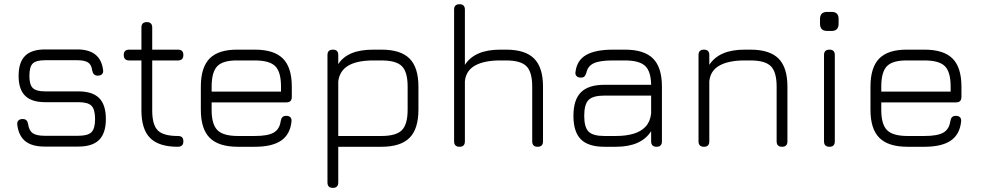

<svg xmlns="http://www.w3.org/2000/svg" viewBox="-20 -714 4777 934"><path d="M197 -1Q135.5 -1 103 -27.2Q70.5 -53.5 64 -107.5Q62.5 -120.5 69.5 -127.8Q76.5 -135 90 -135Q102.5 -135 108.8 -128.5Q115 -122 117 -109Q121.5 -78 139.8 -65.8Q158 -53.5 197 -53.5H361Q407.5 -53.5 425 -71Q442.5 -88.5 442.5 -135Q442.5 -182 425 -199.5Q407.5 -217 361 -217H199Q134 -217 102.2 -248.2Q70.5 -279.5 70.5 -344.5Q70.5 -411 102 -442.2Q133.5 -473.5 199 -473.5H356Q469 -473.5 481.5 -373.5Q483.5 -360.5 476.2 -353.2Q469 -346 456 -346Q443.5 -346 437.2 -352.5Q431 -359 428.5 -371.5Q425 -399.5 408.2 -410.2Q391.5 -421 356 -421H199Q155.5 -421 139.2 -405Q123 -389 123 -344.5Q123 -302 139.5 -285.8Q156 -269.5 199 -269.5H361Q430 -269.5 462.5 -236.8Q495 -204 495 -135Q495 -66.5 462.5 -33.8Q430 -1 361 -1Z M845 0Q753 0 710.5 -42.5Q668 -85 668 -176.5V-420H608.5Q582 -420 582 -446.5Q582 -472.5 608.5 -472.5H668V-580Q668 -606.5 694 -606.5Q720.5 -606.5 720.5 -580V-472.5H846Q872 -472.5 872 -446.5Q872 -420 846 -420H720.5V-176.5Q720.5 -106.5 747.8 -79.5Q775 -52.5 845 -52.5Q859.5 -52.5 865.8 -46Q872 -39.5 872 -26.5Q872 0 845 0Z M1009.5 -216V-179.5Q1009.5 -109 1037.8 -80.8Q1066 -52.5 1137.5 -52.5H1219.5Q1282.5 -52.5 1311.2 -68.8Q1340 -85 1345.5 -125Q1347.5 -137.5 1353.8 -144Q1360 -150.5 1373 -150.5Q1386 -150.5 1392.8 -143.2Q1399.5 -136 1398 -123Q1391.5 -60 1347.5 -30Q1303.5 0 1219.5 0H1137.5Q1044 0 1000.5 -43.2Q957 -86.5 957 -179.5V-292.5Q957 -387 1000.5 -430.2Q1044 -473.5 1137.5 -472.5H1219.5Q1313 -472.5 1356.2 -429.2Q1399.5 -386 1399.5 -292.5V-242.5Q1399.5 -216 1373.5 -216ZM1137.5 -420Q1066 -421 1037.8 -392.8Q1009.5 -364.5 1009.5 -292.5V-268.5H1347V-292.5Q1347 -364 1319 -392Q1291 -420 1219.5 -420Z M1599.5 200Q1573 200 1573 173.5V-446.5Q1573 -472.5 1599.5 -472.5Q1625.5 -472.5 1625.5 -446.5V-402Q1648 -437 1690 -454.8Q1732 -472.5 1797.5 -472.5H1835.5Q1929 -472.5 1972.2 -429.2Q2015.5 -386 2015.5 -292.5V-180.5Q2015.5 -87 1972.2 -43.5Q1929 0 1835.5 0H1625.5V173.5Q1625.5 200 1599.5 200ZM1625.5 -52.5H1835.5Q1907 -52.5 1935 -80.8Q1963 -109 1963 -180.5V-292.5Q1963 -364 1935 -392Q1907 -420 1835.5 -420H1797.5Q1717.5 -420 1674.8 -395Q1632 -370 1625.5 -318Z M2215.5 0Q2189 0 2189 -26.5V-667.5Q2189 -693.5 2215.5 -693.5Q2241.5 -693.5 2241.5 -667.5V-398.5Q2289 -472.5 2413.5 -472.5H2441.5Q2535 -472.5 2578.2 -429.2Q2621.5 -386 2621.5 -292.5V-26.5Q2621.5 0 2595.5 0Q2569 0 2569 -26.5V-292.5Q2569 -364 2540.8 -392Q2512.5 -420 2441.5 -420H2413.5Q2336 -420 2291.5 -395.5Q2247 -371 2241.5 -319V-26.5Q2241.5 0 2215.5 0Z M2920 0Q2842 0 2805.8 -36.2Q2769.5 -72.5 2769.5 -150.5Q2769.5 -228.5 2806 -265Q2842.5 -301.5 2920 -301.5H3147.5Q3146.5 -367.5 3117.8 -393.8Q3089 -420 3020 -420H2962Q2898.5 -420 2869 -406.5Q2839.5 -393 2832.5 -360.5Q2829 -348 2823.2 -342.2Q2817.5 -336.5 2805 -336.5Q2792 -336.5 2784.8 -343.8Q2777.5 -351 2779.5 -363.5Q2786 -420.5 2831.2 -446.5Q2876.5 -472.5 2962 -472.5H3020Q3113.5 -472.5 3156.8 -429.2Q3200 -386 3200 -292.5V-26.5Q3200 0 3174 0Q3147.5 0 3147.5 -26.5V-76Q3099.5 0 2976 0ZM2920 -52.5H2976Q3024.5 -52.5 3061.2 -63.2Q3098 -74 3120.5 -98Q3143 -122 3147.5 -162V-249H2920Q2864.5 -249 2843.2 -227.8Q2822 -206.5 2822 -150.5Q2822 -95 2843.2 -73.8Q2864.5 -52.5 2920 -52.5Z M3404.5 0Q3378 0 3378 -26.5V-446.5Q3378 -472.5 3404.5 -472.5Q3430.5 -472.5 3430.5 -446.5V-398.5Q3478 -472.5 3602.5 -472.5H3630.5Q3724 -472.5 3767.2 -429.2Q3810.5 -386 3810.5 -292.5V-26.5Q3810.5 0 3784.5 0Q3758 0 3758 -26.5V-292.5Q3758 -364 3729.8 -392Q3701.5 -420 3630.5 -420H3602.5Q3525 -420 3480.5 -395.5Q3436 -371 3430.5 -319V-26.5Q3430.5 0 3404.5 0Z M4003.5 -563.5Q3969 -563.5 3969 -599V-621.5Q3969 -656 4003.5 -656H4026Q4059.5 -656 4059.5 -621.5V-599Q4059.5 -563.5 4026 -563.5ZM4015 0Q3988.5 0 3988.5 -26.5V-446.5Q3988.5 -472.5 4015 -472.5Q4041 -472.5 4041 -446.5V-26.5Q4041 0 4015 0Z M4267 -216V-179.5Q4267 -109 4295.2 -80.8Q4323.5 -52.5 4395 -52.5H4477Q4540 -52.5 4568.8 -68.8Q4597.5 -85 4603 -125Q4605 -137.5 4611.2 -144Q4617.5 -150.5 4630.5 -150.5Q4643.5 -150.5 4650.2 -143.2Q4657 -136 4655.5 -123Q4649 -60 4605 -30Q4561 0 4477 0H4395Q4301.5 0 4258 -43.2Q4214.5 -86.5 4214.5 -179.5V-292.5Q4214.5 -387 4258 -430.2Q4301.5 -473.5 4395 -472.5H4477Q4570.5 -472.5 4613.8 -429.2Q4657 -386 4657 -292.5V-242.5Q4657 -216 4631 -216ZM4395 -420Q4323.5 -421 4295.2 -392.8Q4267 -364.5 4267 -292.5V-268.5H4604.5V-292.5Q4604.5 -364 4576.5 -392Q4548.5 -420 4477 -420Z"/></svg>

Font: Jura Light
Style: Regular
Weight: 400
Version: Version 5.106